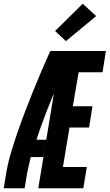

<svg xmlns="http://www.w3.org/2000/svg" viewBox="-39 -1008 587 1028"><path d="M-19 0 -7 -74Q2 -130 18.5 -186Q35 -242 54 -297Q73 -352 94 -407Q115 -462 137 -517Q159 -572 182.5 -626.5Q206 -681 230 -735H287L284 -715L332 -697Q283 -589 238 -480Q193 -371 156 -260H209L193 -167H126Q121 -144 115 -120.5Q109 -97 105 -74L93 0ZM166 0 287 -735H528L510 -621H382L351 -439H456L438 -325H333L298 -114H426L407 0ZM314 -788 256 -842 404 -988 476 -922Z"/></svg>

Font: Iosevka Curly Heavy
Style: Italic
Weight: 900
Italic angle: -9°
Monospace: yes
Designer: Belleve Invis
Foundry: Belleve Invis
Version: Version 22.1.2; ttfautohint (v1.8.4)